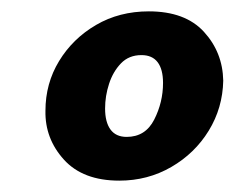

<svg xmlns="http://www.w3.org/2000/svg" viewBox="-20 -752 413 338"><path d="M190 -434Q126 -434 92.5 -471Q59 -508 60 -557Q60 -605 84 -644.5Q108 -684 149 -708Q190 -732 242 -732Q306 -732 339 -696Q372 -660 373 -610Q372 -562 347.5 -522Q323 -482 281.5 -458Q240 -434 190 -434ZM203 -511Q236 -511 251.5 -541.5Q267 -572 267 -606Q267 -630 257.5 -642.5Q248 -655 229 -655Q207 -655 193 -640.5Q179 -626 172 -604.5Q165 -583 165 -561Q165 -537 174.5 -524Q184 -511 203 -511Z"/></svg>

Font: Cabin VF Beta
Style: Italic
Weight: 400
Italic angle: -7°
Designer: Pablo Impallari
Foundry: Pablo Impallari. http://www.impallari.com Igino Marini. http://www.ikern.com
Version: Version 2.300